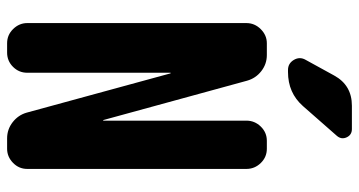

<svg xmlns="http://www.w3.org/2000/svg" viewBox="-255 -755 1010 540"><g transform="rotate(90 250.0 -485.0)"><path d="M277.3 -969.7H342.8Q359.4 -969.7 366.2 -955.1Q373 -940.4 362.3 -927.7L278.3 -832Q241.2 -790 182.6 -790H176.8Q158.2 -790 148.4 -806.6Q138.7 -823.2 148.4 -839.8L192.4 -919.9Q219.7 -969.7 277.3 -969.7ZM398.4 -730.5Q421.9 -730.5 438.5 -713.4Q455.1 -696.3 455.1 -672.9V-56.6Q455.1 -33.2 438 -16.6Q420.9 0 398.4 0H369.1Q343.8 0 323.7 -15.6Q303.7 -31.2 296.9 -54.7L186.5 -459Q186.5 -460 185.5 -460Q184.6 -460 184.6 -459V-56.6Q184.6 -33.2 168 -16.6Q151.4 0 127.9 0H101.6Q78.1 0 61.5 -17.1Q44.9 -34.2 44.9 -56.6V-672.9Q44.9 -696.3 62 -713.4Q79.1 -730.5 101.6 -730.5H134.8Q160.2 -730.5 180.2 -714.8Q200.2 -699.2 207 -674.8L317.4 -271.5Q317.4 -270.5 318.4 -270Q319.3 -269.5 319.3 -271.5V-672.9Q319.3 -696.3 335.9 -713.4Q352.5 -730.5 376 -730.5Z"/></g></svg>

Font: Rounded Mgen+ 1m bold
Style: Bold
Weight: 700
Designer: [Source Han Sans]
Ryoko NISHIZUKA  (kana & ideographs); Paul D. Hunt (Latin, Greek & Cyrillic); Wenlong ZHANG  (bopomofo
Version: Version 1.059.20150602